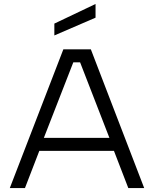

<svg xmlns="http://www.w3.org/2000/svg" viewBox="-20 -949 777 969"><path d="M29.5 0 299.7 -700H438.5L707.7 0H627.5L555.1 -187.6H178.4L106 0ZM201.3 -253.1H532.2L384.2 -634.5H350ZM254.3 -770.1V-829.9L462.2 -928.9V-859.8Z"/></svg>

Font: Envelope Sans Variable
Style: Regular
Weight: 500
Designer: Andreas Rasmussen / Norman Anderson
Foundry: mail.de GmbH
Version: Version 1.150